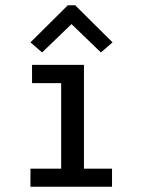

<svg xmlns="http://www.w3.org/2000/svg" viewBox="-20 -705 540 725"><path d="M95 0V-68H211V-391H101V-460H297V-68H403V0ZM139 -507 95 -545 236 -685H264L405 -545L361 -507L250 -614Z"/></svg>

Font: Inconsolata Medium
Style: Regular
Weight: 500
Monospace: yes
Designer: Raph Levien, Cyreal, Brenton Simpson
Foundry: Raph Levien, Cyreal, Google
Version: Version 3.001; ttfautohint (v1.8.2.53-6de2)